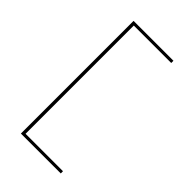

<svg xmlns="http://www.w3.org/2000/svg" viewBox="-282 -922 1164 1164"><g transform="rotate(45 300.0 -340.0)"><path d="M139 143V-823H481V-804H160V124H481V143Z"/></g></svg>

Font: Iosevka Curly Thin Extended
Style: Regular
Weight: 100
Width: 7
Monospace: yes
Designer: Belleve Invis
Foundry: Belleve Invis
Version: Version 11.1.0; ttfautohint (v1.8.3)